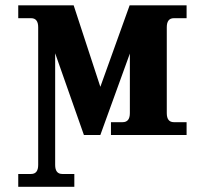

<svg xmlns="http://www.w3.org/2000/svg" viewBox="-20 -509 783 724"><path d="M683.6 0H398.4V-48.3H442.4Q469.7 -48.3 469.7 -82.5V-307.1L358.4 0H296.4L188 -308.1V112.8Q188 147 214.8 147H260.3V195.3H48.8V147H97.2Q124 147 124 112.8V-406.2Q124 -440.4 97.2 -440.4H48.8V-488.8H257.8L358.4 -181.6L468.8 -488.8H683.6V-440.4H635.7Q608.9 -440.4 608.9 -406.2V-82.5Q608.9 -48.3 635.7 -48.3H683.6Z"/></svg>

Font: Munson
Style: Bold
Weight: 700
Designer: Paul James MIller
Foundry: High-Logic / Made with FontCreator
Version: Version 2.10;May 5, 2019;FontCreator 11.5.0.2430 64-bit